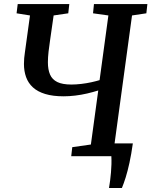

<svg xmlns="http://www.w3.org/2000/svg" viewBox="-20 -763 740 938"><path d="M512.5 155.5Q515.5 138 518 118.8Q520.5 99.5 522.2 79.2Q524 59 524.5 39Q525 19 524 0L473 -62.5H629Q621.5 -9 612.5 32.2Q603.5 73.5 594 103.8Q584.5 134 575.5 155.5ZM328 0 333 -44 424 -57 460 -321Q434.5 -313 405.5 -306.2Q376.5 -299.5 347.2 -296Q318 -292.5 291 -292.5Q238 -292.5 201 -303.8Q164 -315 141 -336Q118 -357 107.5 -386.2Q97 -415.5 97 -450.5Q97 -464.5 98.2 -479Q99.5 -493.5 101.5 -506L126.5 -687.5L61 -698L66.5 -743H318.5L313.5 -698L242 -687.5L225 -569Q220.5 -539 217.2 -510.5Q214 -482 214 -458.5Q214 -423 224.5 -398.8Q235 -374.5 260 -362.2Q285 -350 329 -350Q351 -350 376.8 -353Q402.5 -356 426.2 -361.2Q450 -366.5 466.5 -371.5L509.5 -687.5L434.5 -698L439 -743H700L695 -698L625 -687.5L539 -57L611.5 -44L607.5 0Z"/></svg>

Font: Merriweather 20pt Medium
Style: Italic
Weight: 500
Italic angle: -7.8°
Version: Version 2.101